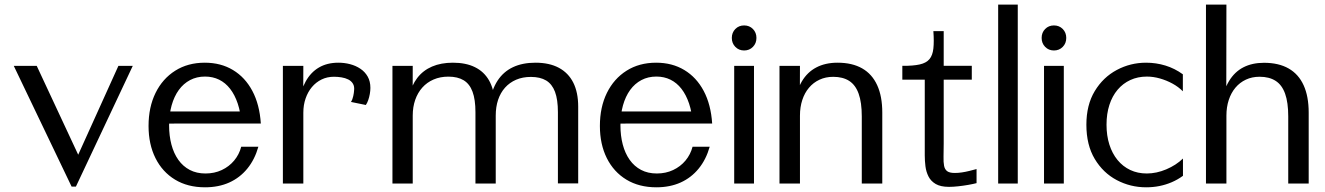

<svg xmlns="http://www.w3.org/2000/svg" viewBox="-20 -778 5618 814"><path d="M283.6 13.2 38.4 -498.8H135.7L321.6 -100.5L295.4 -86.3L482 -498.8H542.9L301.8 13.2Z M849.2 16.1Q775.9 16.1 722.2 -16.4Q668.4 -49 639.1 -107.7Q609.8 -166.4 609.8 -244.1Q609.8 -323.7 639.5 -384.1Q669.3 -444.5 722.9 -478.3Q776.6 -512.2 848.2 -512.2Q916.4 -512.2 967.8 -481.1Q1019.3 -450.1 1049.9 -392.5Q1080.5 -335 1085.8 -254.4H1003.8Q1000.3 -301.9 987.9 -338.9Q975.5 -375.9 955.6 -401.5Q935.8 -427 909 -440.2Q882.1 -453.4 849.2 -453.4Q814.1 -453.4 786 -438.6Q757.9 -423.8 738.1 -396.6Q718.3 -369.3 707.6 -331.2Q696.9 -293 696.9 -246.5Q696.9 -202.5 706.8 -165Q716.7 -127.6 736.2 -100.2Q755.6 -72.8 784.5 -57.6Q813.4 -42.5 851.2 -42.5Q889.1 -42.5 920.2 -57.1Q951.3 -71.7 972.7 -97.3Q994.1 -123 1002.7 -156H1075.4Q1059.9 -101.5 1028.5 -63.1Q997.1 -24.6 951.9 -4.2Q906.7 16.1 849.2 16.1ZM676.6 -254.1 665.2 -305.4H1063.4L1064.6 -254.4Z M1179.3 0V-498.8H1266L1265.3 -295.6L1245.1 -337.8Q1254.4 -393.8 1275.9 -432.6Q1297.4 -471.5 1332.1 -491.8Q1366.8 -512.2 1414.8 -512.2Q1440.2 -512.2 1464.3 -505.9Q1488.4 -499.6 1507.8 -486.6Q1527.3 -473.6 1538.8 -453.4Q1550.3 -433.2 1550.3 -405.4Q1550.3 -393.6 1547.9 -379.7Q1545.5 -365.8 1541.1 -353.4Q1536.8 -341.1 1531 -332.9L1468 -345.8Q1474.8 -356.5 1477.7 -370.9Q1480.7 -385.3 1481 -392.6Q1483.5 -411.1 1476.5 -422.8Q1469.6 -434.5 1456.7 -441Q1443.7 -447.5 1427.8 -450Q1411.8 -452.6 1395.8 -452.6Q1367 -452.6 1343.3 -441Q1319.6 -429.4 1302.3 -408.8Q1285.1 -388.2 1275.6 -360.5Q1266 -332.9 1266 -300.4V0Z M1643.8 0V-498.8H1729.8L1729.5 -343.4L1713.1 -367.4Q1724.4 -415.3 1749 -447.5Q1773.7 -479.6 1811.8 -495.9Q1849.8 -512.2 1900.1 -512.2Q1955.1 -512.2 1993.4 -493.3Q2031.8 -474.5 2053.1 -437.5Q2074.4 -400.4 2078 -345.2L2055.1 -340Q2064.5 -397.7 2089.3 -435.8Q2114.1 -473.9 2154.4 -493Q2194.8 -512.2 2250 -512.2Q2309 -512.2 2349.3 -490.6Q2389.7 -469 2410.5 -427.6Q2431.3 -386.1 2431.3 -325.9V-0.5H2345.3V-302.3Q2345.3 -355.8 2333 -388.7Q2320.6 -421.6 2295.4 -436.8Q2270.1 -451.9 2230.8 -451.9Q2195.7 -451.9 2168.1 -440Q2140.5 -428.1 2121.1 -406.4Q2101.8 -384.7 2091.7 -354.7Q2081.7 -324.7 2081.7 -287.9V0H1995.7V-302.3Q1995.7 -355.8 1983.4 -389Q1971.2 -422.3 1945.7 -437.7Q1920.2 -453.1 1880.9 -453.1Q1846.2 -453.1 1818.1 -440.9Q1790.1 -428.8 1770.5 -406.8Q1750.9 -384.9 1740.3 -354.6Q1729.8 -324.3 1729.8 -287.9V0Z M2762.7 16.1Q2689.4 16.1 2635.7 -16.4Q2581.9 -49 2552.6 -107.7Q2523.3 -166.4 2523.3 -244.1Q2523.3 -323.7 2553 -384.1Q2582.8 -444.5 2636.4 -478.3Q2690.1 -512.2 2761.7 -512.2Q2829.9 -512.2 2881.3 -481.1Q2932.8 -450.1 2963.4 -392.5Q2994 -335 2999.3 -254.4H2917.3Q2913.8 -301.9 2901.4 -338.9Q2889 -375.9 2869.1 -401.5Q2849.3 -427 2822.5 -440.2Q2795.6 -453.4 2762.7 -453.4Q2727.6 -453.4 2699.5 -438.6Q2671.4 -423.8 2651.6 -396.6Q2631.8 -369.3 2621.1 -331.2Q2610.4 -293 2610.4 -246.5Q2610.4 -202.5 2620.3 -165Q2630.2 -127.6 2649.7 -100.2Q2669.1 -72.8 2698 -57.6Q2726.9 -42.5 2764.7 -42.5Q2802.6 -42.5 2833.7 -57.1Q2864.8 -71.7 2886.2 -97.3Q2907.6 -123 2916.2 -156H2988.9Q2973.4 -101.5 2942 -63.1Q2910.6 -24.6 2865.4 -4.2Q2820.2 16.1 2762.7 16.1ZM2590.1 -254.1 2578.7 -305.4H2976.9L2978.1 -254.4Z M3092.7 0V-498.8H3176.6V0ZM3134.8 -564Q3112.4 -564 3097.5 -579.3Q3082.6 -594.5 3082.6 -617.2Q3082.6 -639.9 3097.5 -655.1Q3112.4 -670.2 3134.8 -670.2Q3157.2 -670.2 3172.1 -655.1Q3187 -639.9 3187 -617.2Q3187 -594.5 3172.1 -579.3Q3157.2 -564 3134.8 -564Z M3284.7 0V-498.8H3371.5L3370.8 -297.6L3348.5 -335.4Q3356.3 -393.3 3379.4 -432.7Q3402.6 -472.1 3440.8 -492.1Q3479 -512.2 3530.8 -512.2Q3593 -512.2 3635.2 -488.1Q3677.4 -464 3698.9 -416.8Q3720.5 -369.7 3720.5 -300.8V0H3633.6V-284.4Q3633.6 -343.7 3620.3 -380.7Q3607.1 -417.7 3580.3 -435Q3553.4 -452.3 3512.5 -452.3Q3480.4 -452.3 3454.3 -440.1Q3428.2 -428 3409.7 -406Q3391.2 -384.1 3381.4 -354.1Q3371.5 -324 3371.5 -287.9V0Z M4003.5 14.2Q3967.9 14.2 3947.1 2.1Q3926.3 -10.1 3916.4 -29.9Q3906.4 -49.7 3903.5 -73.1Q3900.6 -96.5 3900.6 -119V-440.2H3805.5V-498.9Q3851.6 -498.5 3879.2 -504.8Q3906.9 -511 3920.4 -527.1Q3933.9 -543.2 3937.1 -572.2Q3940.4 -601.1 3937.1 -645.9H3980.9V-498.9H4100V-440.2H3980.9V-170Q3980.9 -137.7 3980.2 -114.1Q3979.5 -90.4 3982.5 -75.1Q3985.4 -59.9 3995.6 -52.3Q4005.8 -44.7 4027.6 -44.7Q4042.5 -44.7 4057.9 -47Q4073.3 -49.3 4089.1 -53.2Q4105 -57 4120.2 -61.3V-1.6Q4106.1 2.1 4085.1 5.8Q4064.2 9.5 4042.5 11.8Q4020.8 14.2 4003.5 14.2Z M4211.8 0V-758.4H4294.9V0Z M4406.2 0V-498.8H4490.1V0ZM4448.3 -564Q4425.9 -564 4411 -579.3Q4396.1 -594.5 4396.1 -617.2Q4396.1 -639.9 4411 -655.1Q4425.9 -670.2 4448.3 -670.2Q4470.7 -670.2 4485.6 -655.1Q4500.5 -639.9 4500.5 -617.2Q4500.5 -594.5 4485.6 -579.3Q4470.7 -564 4448.3 -564Z M4839.1 16.1Q4772.4 16.1 4714.5 -14.5Q4656.7 -45 4621.2 -104.2Q4585.8 -163.4 4585.8 -249.2Q4585.8 -333.1 4621.3 -391.8Q4656.8 -450.5 4714.6 -481.3Q4772.4 -512.2 4839 -512.2Q4881.3 -512.2 4920.9 -500.1Q4960.4 -488 4994.8 -463V-390.9Q4976.2 -409.8 4950.7 -423.7Q4925.3 -437.5 4897.4 -445.4Q4869.5 -453.3 4842.1 -453.3Q4803.7 -453.3 4772.3 -438.8Q4740.9 -424.4 4718.2 -397.6Q4695.5 -370.8 4683.4 -333.3Q4671.2 -295.8 4671.2 -249.3Q4671.2 -202.9 4683.3 -165Q4695.4 -127 4717.9 -99.6Q4740.4 -72.2 4771.8 -57.3Q4803.2 -42.5 4841.9 -42.5Q4883 -42.5 4924.6 -60.1Q4966.3 -77.8 4995.3 -105.9V-32.7Q4972.6 -16.1 4947.5 -5.4Q4922.4 5.3 4895.5 10.7Q4868.6 16.1 4839.1 16.1Z M5092.8 0V-758.4H5179.5L5178.8 -298.2L5156.5 -334.9Q5166.9 -395.2 5190.6 -434.4Q5214.3 -473.6 5251.6 -492.7Q5288.8 -511.8 5338.8 -511.8Q5401 -511.8 5443.2 -487.7Q5485.4 -463.6 5506.8 -416.6Q5528.3 -369.5 5528.3 -300.6V0H5441.6V-284.4Q5441.6 -343.7 5428.3 -380.8Q5415.1 -417.9 5388.1 -435.2Q5361.1 -452.6 5320 -452.6Q5288 -452.6 5262.1 -440.4Q5236.2 -428.3 5217.7 -406.3Q5199.2 -384.2 5189.4 -354.1Q5179.5 -324 5179.5 -287.9V0Z"/></svg>

Font: Russolo 10pt ExtraLight
Style: Regular
Weight: 200
Designer: Micah Stupak-Hahn
Version: Version 1.000